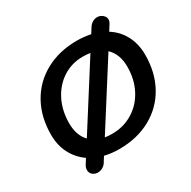

<svg xmlns="http://www.w3.org/2000/svg" viewBox="-183 -952 1194 1200"><g transform="rotate(-30 414.0 -352.0)"><path d="M812 -420Q812 -293 758 -195.5Q704 -98 605.5 -44Q507 10 378 10Q323 10 273 -2L248 38Q239 52 222.5 61Q206 70 189 70Q166 70 151 56.5Q136 43 136 23Q136 5 147 -12L169 -47Q113 -86 82.5 -145.5Q52 -205 52 -281Q52 -408 106 -505Q160 -602 258.5 -656Q357 -710 485 -710Q532 -710 584 -700L610 -741Q620 -756 635.5 -765Q651 -774 668 -774Q690 -774 707 -759.5Q724 -745 724 -726Q724 -713 716 -700L689 -657Q748 -620 780 -559Q812 -498 812 -420ZM234 -149 521 -601Q498 -605 467 -605Q387 -605 323 -563.5Q259 -522 222.5 -449.5Q186 -377 186 -286Q186 -199 234 -149ZM678 -412Q678 -503 624 -554L335 -99Q356 -95 387 -95Q470 -95 536.5 -136Q603 -177 640.5 -249Q678 -321 678 -412Z"/></g></svg>

Font: Kodchasan
Style: Bold Italic
Weight: 700
Italic angle: -10°
Version: Version 1.000; ttfautohint (v1.6)